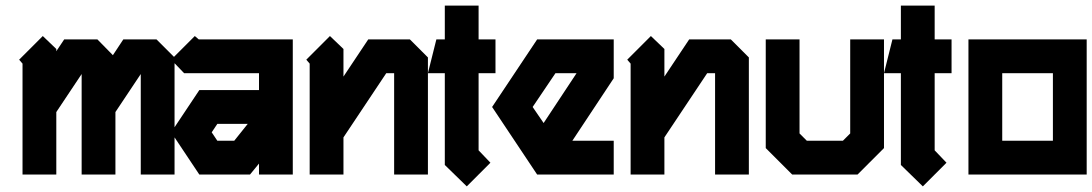

<svg xmlns="http://www.w3.org/2000/svg" viewBox="-20 -620 3880 682"><path d="M132 -492 180 -446V-438L208 -480H326L381 -424L418 -480H536L600 -416V0H480V-357L390 -222V0H270V-357L180 -222V0H60V-394L48 -408Z M672 -492 686 -480H1020V0H900V-39L868 0H688L588 -150L688 -300H900V-360H634L588 -408ZM752 -180 732 -150 752 -120H812L860 -180Z M1152 -492 1200 -446V-348L1288 -480H1436L1500 -416V0H1380V-360H1352L1200 -132V0H1080V-394L1068 -408Z M1560 -600H1680V-480H1740V-360H1680V-86L1722 -42L1638 42L1560 -34V-360H1500L1530 -480H1560Z M1888 -480H2160V-342L2013 -120H2160V0H1888L1728 -240ZM1953 -360 1872 -240 1911 -183 2028 -360Z M2292 -492 2340 -446V-348L2428 -480H2576L2640 -416V0H2520V-360H2492L2340 -132V0H2220V-394L2208 -408Z M2700 -480H2820V-146L2846 -120H2974L3000 -146V-480H3120V-94L3026 0H2794L2700 -94Z M3180 -600H3300V-480H3360V-360H3300V-86L3342 -42L3258 42L3180 -34V-360H3120L3150 -480H3180Z M3420 -480H3840V0H3420ZM3540 -360V-120H3720V-360Z"/></svg>

Font: SOV_raksil
Style: bold
Weight: 700
Version: Version 1.00